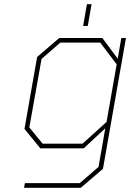

<svg xmlns="http://www.w3.org/2000/svg" viewBox="-20 -703 620 910"><path d="M374 -580 392 -683H414L396 -580ZM94 187 98 165H358L447 88L479 -95L377 0H171L96 -92L156 -433L261 -523H465L538 -425L555 -523H577L468 97L363 187ZM182 -22H371L485 -125L533 -398L455 -501H266L177 -424L119 -99Z"/></svg>

Font: Tomorrow Thin
Style: Italic
Weight: 250
Italic angle: -10°
Designer: Tony de Marco, Monica Rizzolli
Foundry: Just in Type
Version: Version 2.002